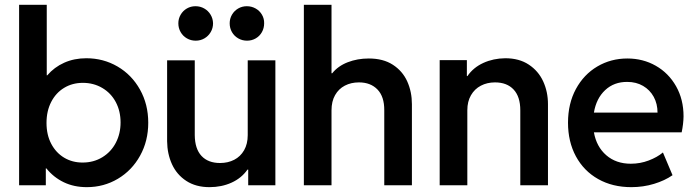

<svg xmlns="http://www.w3.org/2000/svg" viewBox="-20 -772 2903 800"><path d="M59.6 -752H174.8V-458H176.8Q206.1 -492.2 247.6 -510.7Q289.1 -529.3 339.8 -529.3Q410.6 -529.3 469.7 -494.9Q528.8 -460.4 563.2 -398.9Q597.7 -337.4 597.7 -260.7Q597.7 -184.6 563.7 -123.3Q529.8 -62 471.2 -27.1Q412.6 7.8 341.8 7.8Q288.1 7.8 245.6 -12.7Q203.1 -33.2 173.3 -70.3H170.9V0H59.6ZM482.4 -261.7Q482.4 -309.1 462.4 -346.7Q442.4 -384.3 406.2 -405.5Q370.1 -426.8 325.2 -426.8Q281.7 -426.8 247.3 -406Q212.9 -385.3 193.4 -347.4Q173.8 -309.6 173.8 -259.8Q173.8 -210 193.6 -172.6Q213.4 -135.3 247.3 -115Q281.2 -94.7 324.2 -94.7Q370.1 -94.7 406.5 -116.9Q442.9 -139.2 462.6 -177.2Q482.4 -215.3 482.4 -261.7Z M676.3 -183.6V-520.5H791.5V-209Q792 -151.9 819.6 -122.3Q847.2 -92.8 897 -92.8Q929.7 -92.8 955.8 -106.2Q981.9 -119.6 997.1 -146Q1012.2 -172.4 1012.2 -209V-520.5H1127.4V0H1014.2V-65.4H1011.2Q986.3 -29.8 944.8 -11Q903.3 7.8 853 7.8Q795.9 7.8 756.1 -18.3Q716.3 -44.4 696.5 -87.9Q676.8 -131.3 676.3 -183.6ZM937 -674.8Q937 -694.3 946.5 -710.7Q956.1 -727.1 972.4 -736.6Q988.8 -746.1 1008.3 -746.1Q1028.3 -746.1 1045.2 -736.6Q1062 -727.1 1071.5 -710.7Q1081.1 -694.3 1080.6 -674.8Q1080.6 -654.8 1071.3 -638.2Q1062 -621.6 1045.7 -612.1Q1029.3 -602.5 1009.3 -602.5Q989.3 -602.5 972.7 -612.1Q956.1 -621.6 946.5 -638.2Q937 -654.8 937 -674.8ZM723.1 -674.8Q723.1 -694.3 732.7 -710.7Q742.2 -727.1 758.5 -736.6Q774.9 -746.1 794.4 -746.1Q814.5 -746.1 831.1 -736.6Q847.7 -727.1 857.4 -710.9Q867.2 -694.8 867.7 -674.8Q867.7 -654.8 857.9 -638.2Q848.1 -621.6 831.8 -612.1Q815.4 -602.5 795.4 -602.5Q775.4 -602.5 758.8 -612.1Q742.2 -621.6 732.7 -638.2Q723.1 -654.8 723.1 -674.8Z M1246.1 -752H1361.3V-466.8H1364.3Q1388.7 -497.1 1429 -512.7Q1469.2 -528.3 1516.6 -528.3Q1576.7 -528.3 1616.9 -502.2Q1657.2 -476.1 1676.8 -432.9Q1696.3 -389.6 1696.3 -337.9V0H1581.1V-312.5Q1581.5 -369.1 1553 -398.9Q1524.4 -428.7 1475.6 -428.7Q1442.9 -428.7 1417 -415.3Q1391.1 -401.9 1376.2 -375.7Q1361.3 -349.6 1361.3 -312.5V0H1246.1Z M1812 -521.5H1925.3V-455.1H1927.7Q1952.1 -490.7 1993.9 -509.8Q2035.6 -528.8 2085.4 -529.3Q2143.1 -529.3 2183.1 -502.9Q2223.1 -476.6 2243.2 -433.1Q2263.2 -389.6 2263.2 -337.9V0H2147.9V-312.5Q2147.9 -369.1 2120.1 -398.9Q2092.3 -428.7 2042.5 -428.7Q2009.8 -428.7 1983.6 -415Q1957.5 -401.4 1942.4 -375.2Q1927.2 -349.1 1927.2 -312.5V0H1812Z M2346.7 -260.7Q2346.7 -340.3 2379.6 -401.1Q2412.6 -461.9 2469 -495.1Q2525.4 -528.3 2593.8 -528.3Q2659.2 -528.3 2712.4 -498Q2765.6 -467.8 2796.9 -412.8Q2828.1 -357.9 2828.1 -287.1Q2827.6 -255.9 2820.3 -220.7H2454.6Q2465.3 -160.6 2506.1 -125.2Q2546.9 -89.8 2608.4 -89.8Q2647.5 -89.8 2682.9 -103.3Q2718.3 -116.7 2742.2 -136.7L2782.2 -42Q2750 -19.5 2705.1 -5.9Q2660.2 7.8 2610.4 7.8Q2532.2 7.8 2472.4 -25.9Q2412.6 -59.6 2379.6 -120.6Q2346.7 -181.6 2346.7 -260.7ZM2719.7 -302.7Q2719.7 -339.4 2703.9 -368.4Q2688 -397.5 2659.4 -414.1Q2630.9 -430.7 2593.8 -430.7Q2538.6 -431.2 2501.5 -396.5Q2464.4 -361.8 2454.6 -302.7Z"/></svg>

Font: Reddit Sans Chocolate SemiBold
Style: Regular
Weight: 600
Designer: Stephen Hutchings
Foundry: Reddit
Version: Version 1.011